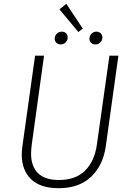

<svg xmlns="http://www.w3.org/2000/svg" viewBox="-20 -976 687 1007"><path d="M535 -210Q521 -109 458 -49Q395 11 288 11Q191 11 142.5 -36.5Q94 -84 94 -167Q94 -181 98 -213L164 -684H211L146 -214Q143 -190 143 -170Q143 -104 179 -68Q215 -32 289 -32Q377 -32 426.5 -81.5Q476 -131 488 -217L554 -684H601ZM328 -956 414 -826 391 -808 292 -927ZM267 -773Q267 -788 277.5 -799Q288 -810 304 -810Q318 -810 326.5 -801.5Q335 -793 335 -780Q335 -765 324.5 -754Q314 -743 298 -743Q285 -743 276 -751.5Q267 -760 267 -773ZM449 -773Q449 -788 459.5 -799Q470 -810 486 -810Q499 -810 508 -801.5Q517 -793 517 -780Q517 -765 506.5 -754Q496 -743 480 -743Q466 -743 457.5 -751.5Q449 -760 449 -773Z"/></svg>

Font: Fira Sans ExtraLight
Style: Italic
Weight: 275
Italic angle: -8°
Designer: Carrois Corporate & Edenspiekermann AG
Foundry: Carrois Corporate GbR & Edenspiekermann AG
Version: Version 4.203